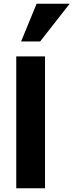

<svg xmlns="http://www.w3.org/2000/svg" viewBox="-20 -1000 393 1028"><path d="M221 8H67V-698H221ZM195 -778H93L176 -980H353Z"/></svg>

Font: Repo
Style: Bold
Weight: 700
Designer: Stefan Peev
Foundry: Context Ltd
Version: Version 001.000